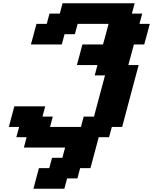

<svg xmlns="http://www.w3.org/2000/svg" viewBox="-20 -895 929 1165"><path d="M183.1 250H370.6L387.2 187.5H449.7L466.3 125H528.8L579.1 -62.5H641.6L658.7 -125H721.2Q737.8 -187.5 771 -312.5Q804.2 -437.5 821.3 -500H758.8Q764.2 -520.5 775.4 -562.3Q786.6 -604 792.5 -625H855Q860.8 -645.5 872.1 -687.3Q883.3 -729 888.7 -750H826.2L842.8 -812.5H780.3L796.9 -875H359.4L342.8 -812.5H280.3L263.7 -750H201.2Q195.8 -729.5 184.6 -687.7Q173.3 -646 167.5 -625H355L371.6 -687.5H434.1L451.2 -750H638.7Q633.3 -729.5 622.1 -687.5Q610.8 -645.5 605 -625H480Q474.6 -604 463.4 -562.3Q452.1 -520.5 446.3 -500H571.3L554.7 -437.5H617.2Q606 -396 583.7 -312.5Q561.5 -229 550.3 -187.5H487.8L471.2 -125H283.7L300.3 -187.5H237.8L254.4 -250H66.9Q61.5 -229 50.3 -187.3Q39.1 -145.5 33.7 -125H96.2L79.1 -62.5H141.6L125 0H375L358.4 62.5H295.9L278.8 125H216.3Q210.4 145.5 199.5 187.3Q188.5 229 183.1 250Z"/></svg>

Font: Faithful 32x
Style: SemiboldOblique
Weight: 400
Foundry: Faithful Resource Pack
Version: Version 1.0; January 27, 2023